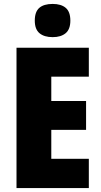

<svg xmlns="http://www.w3.org/2000/svg" viewBox="-20 -957 515 977"><path d="M432 0H64V-714H432V-567H241V-443H418V-296H241V-149H432ZM248 -937Q291 -937 314.5 -917Q338 -897 338 -852Q338 -808 314 -788Q290 -768 248 -768Q205 -768 181 -788Q157 -808 157 -852Q157 -897 180 -917Q203 -937 248 -937Z"/></svg>

Font: Noto Sans Gurmukhi UI Condensed Black
Style: Regular
Weight: 900
Width: 3
Designer: Jelle Bosma - Monotype Design Team
Foundry: Monotype Imaging Inc.
Version: Version 2.004; ttfautohint (v1.8.4.7-5d5b)